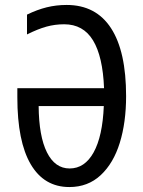

<svg xmlns="http://www.w3.org/2000/svg" viewBox="-20 -745 577 775"><path d="M89 -606V-686Q130 -706 168.5 -715.5Q207 -725 249 -725Q367 -725 428 -631.5Q489 -538 489 -357Q489 -251 463.5 -168.5Q438 -86 386.5 -38Q335 10 260 10Q158 10 104 -82Q50 -174 50 -352V-389H400Q395 -517 355.5 -582Q316 -647 239 -647Q202 -647 167.5 -637.5Q133 -628 89 -606ZM399 -317H136Q137 -195 169.5 -130Q202 -65 261 -65Q322 -65 358 -130Q394 -195 399 -317Z"/></svg>

Font: Noto Sans UI Cond
Style: Regular
Weight: 400
Width: 3
Designer: Monotype Design Team
Foundry: Monotype Imaging Inc.
Version: Version 1.001